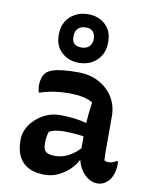

<svg xmlns="http://www.w3.org/2000/svg" viewBox="-94 -922 787 1000"><g transform="rotate(10 300.0 -421.5)"><path d="M504 -353Q504 -330 504 -306.5Q504 -283 504 -259.5Q504 -236 504 -212.5Q504 -189 504 -166Q504 -153 504.5 -141Q505 -129 506 -117Q510 -115 516 -113.5Q522 -112 527 -112Q538 -112 549 -115.5Q560 -119 569 -126H575Q577 -121 577 -117Q577 -113 577 -107Q577 -81 568.5 -56.5Q560 -32 547 -19Q533 -5 519 1Q505 7 491 7Q466 7 444.5 -6Q423 -19 408 -39.5Q393 -60 385 -86Q377 -112 377 -138Q377 -163 377 -189Q377 -215 377 -236Q377 -266 378.5 -292Q380 -318 383 -345.5Q386 -373 390 -404Q373 -414 354 -419.5Q335 -425 313.5 -427.5Q292 -430 265 -430Q236 -430 210.5 -427.5Q185 -425 161 -420Q137 -415 113 -407H107Q105 -416 103.5 -426Q102 -436 102 -447Q102 -466 108 -484Q114 -502 125 -513Q136 -524 157.5 -531.5Q179 -539 212.5 -542.5Q246 -546 293 -546Q344 -546 383 -529.5Q422 -513 449.5 -485.5Q477 -458 490.5 -424Q504 -390 504 -353ZM185 -151Q185 -120 199 -108Q213 -96 248 -96Q271 -96 295.5 -104Q320 -112 344.5 -130Q369 -148 391 -176L397 -96H379Q366 -69 340.5 -45Q315 -21 282 -5.5Q249 10 210 10Q162 10 127.5 -7Q93 -24 75 -58.5Q57 -93 57 -144V-151Q57 -180 71 -208Q85 -236 110 -259Q135 -282 167.5 -296Q200 -310 237 -310Q279 -310 315.5 -305.5Q352 -301 378 -293Q404 -285 415 -275Q421 -270 425.5 -261.5Q430 -253 432.5 -241Q435 -229 435 -211Q408 -218 379.5 -222Q351 -226 323.5 -228Q296 -230 272 -230Q247 -230 228 -226Q209 -222 194 -214Q190 -200 187.5 -185Q185 -170 185 -153ZM291 -853Q328 -853 357 -837.5Q386 -822 402 -795Q418 -768 418 -730V-724Q418 -667 380.5 -631Q343 -595 285 -595Q231 -595 194.5 -629Q158 -663 158 -718V-725Q158 -763 175 -791.5Q192 -820 222 -836.5Q252 -853 291 -853ZM291 -783Q265 -783 250 -768.5Q235 -754 235 -729V-722Q235 -712 238 -703Q241 -694 246 -688Q255 -681 265 -678.5Q275 -676 286 -676Q311 -676 326 -690.5Q341 -705 341 -727V-734Q341 -745 337.5 -754Q334 -763 328 -770Q320 -777 311.5 -780Q303 -783 291 -783Z"/></g></svg>

Font: Recursive Monospace Casual SemiBold
Style: Regular
Weight: 600
Version: Version 1.047